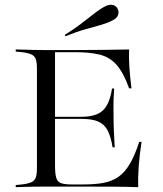

<svg xmlns="http://www.w3.org/2000/svg" viewBox="-20 -776 674 796"><path d="M162.1 -2.4Q137.9 -2.4 116.9 -2Q96 -1.6 78.2 -1.2Q60.5 -0.8 45.2 0V-8.9L71 -11.3Q96.8 -14.5 110.1 -20.6Q123.4 -26.6 128.2 -39.9Q133.1 -53.2 133.1 -78.2V-492.7Q133.1 -517.7 128.2 -531Q123.4 -544.4 110.1 -550.4Q96.8 -556.5 71 -559.7L45.2 -562.1V-571Q60.5 -571 78.2 -570.2Q96 -569.4 116.9 -569Q137.9 -568.5 162.1 -568.5H171.8H296.8Q368.5 -568.5 421 -569.4Q473.4 -570.2 515.3 -571Q513.7 -535.5 516.5 -495.2Q519.4 -454.8 525 -409.7H515.3Q491.9 -475 463.3 -507.3Q434.7 -539.5 393.1 -549.6Q351.6 -559.7 289.5 -559.7H208.1V-91.1Q208.1 -57.3 212.9 -39.9Q217.7 -22.6 232.7 -16.9Q247.6 -11.3 277.4 -11.3H325.8Q373.4 -11.3 408.5 -17.7Q443.5 -24.2 470.2 -42.3Q496.8 -60.5 517.7 -95.6Q538.7 -130.6 557.3 -187.9H566.9Q558.9 -135.5 555.2 -88.7Q551.6 -41.9 553.2 0Q510.5 -1.6 456 -2Q401.6 -2.4 327.4 -2.4H171.8ZM178.2 -283.1V-291.9H415.3V-283.1ZM446.8 -165.3Q439.5 -210.5 425.8 -235.9Q412.1 -261.3 387.1 -272.2Q362.1 -283.1 318.5 -283.1V-291.9Q378.2 -291.9 406.5 -318.1Q434.7 -344.4 444.4 -408.9H453.2Q450 -359.7 450.4 -333.9Q450.8 -308.1 450.8 -287.1Q450.8 -271.8 451.2 -256Q451.6 -240.3 452.8 -219Q454 -197.6 455.6 -165.3ZM251.6 -625.8 248.4 -631.5Q282.3 -652.4 307.3 -671Q332.3 -689.5 350.8 -704.4Q369.4 -719.4 385.1 -730.6Q400.8 -741.9 416.1 -750Q434.7 -758.9 448.4 -755.2Q462.1 -751.6 467.7 -739.5Q474.2 -727.4 469.4 -713.7Q464.5 -700 446 -691.1Q425.8 -680.6 399.6 -673Q373.4 -665.3 337.5 -655.6Q301.6 -646 251.6 -625.8Z"/></svg>

Font: Playfair 144pt SemiExpanded Light
Style: Regular
Weight: 300
Width: 6
Designer: Claus Eggers Sørensen
Foundry: Claus Eggers Sørensen
Version: Version 2.203